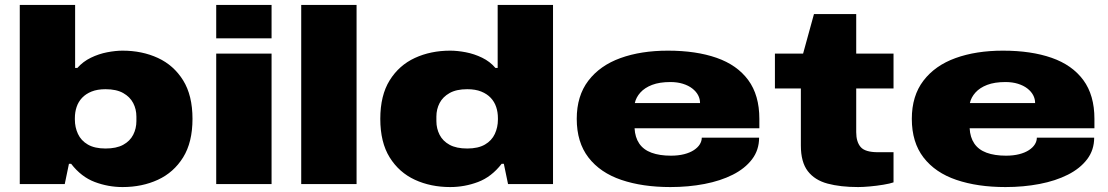

<svg xmlns="http://www.w3.org/2000/svg" viewBox="-20 -745 4485 777"><path d="M476 12Q418 12 363.5 -8.5Q309 -29 268 -82H259L242 0H60V-725H284V-470H293Q316 -496 348 -511.5Q380 -527 414 -533.5Q448 -540 476 -540Q555 -540 619 -510.5Q683 -481 721 -420Q759 -359 759 -264Q759 -169 721 -108Q683 -47 619 -17.5Q555 12 476 12ZM407 -144Q451 -144 478.5 -159Q506 -174 519 -199.5Q532 -225 532 -255V-273Q532 -303 519 -328Q506 -353 478.5 -368.5Q451 -384 407 -384Q374 -384 350.5 -374.5Q327 -365 312 -349Q297 -333 290 -312Q283 -291 283 -267V-261Q283 -230 295.5 -203Q308 -176 335.5 -160Q363 -144 407 -144Z M855 -590V-725H1079V-590ZM855 0V-528H1079V0Z M1199 0V-725H1423V0Z M1802 12Q1723 12 1659 -17.5Q1595 -47 1557 -108Q1519 -169 1519 -264Q1519 -359 1557 -420Q1595 -481 1659 -510.5Q1723 -540 1802 -540Q1831 -540 1865 -533.5Q1899 -527 1931 -511.5Q1963 -496 1985 -470H1994V-725H2218V0H2036L2019 -82H2010Q1969 -29 1914.5 -8.5Q1860 12 1802 12ZM1871 -144Q1915 -144 1942.5 -160Q1970 -176 1982.5 -203Q1995 -230 1995 -261V-267Q1995 -291 1988 -312Q1981 -333 1966 -349Q1951 -365 1927.5 -374.5Q1904 -384 1871 -384Q1827 -384 1799.5 -368.5Q1772 -353 1759 -328Q1746 -303 1746 -273V-255Q1746 -225 1759 -199.5Q1772 -174 1799.5 -159Q1827 -144 1871 -144Z M2693 12Q2580 12 2494.5 -17Q2409 -46 2361.5 -107.5Q2314 -169 2314 -264Q2314 -357 2361 -418.5Q2408 -480 2491 -510Q2574 -540 2683 -540Q2797 -540 2880 -511Q2963 -482 3008 -421Q3053 -360 3053 -264V-226H2548Q2550 -189 2567 -164Q2584 -139 2616.5 -127Q2649 -115 2695 -115Q2725 -115 2748.5 -121Q2772 -127 2788 -137.5Q2804 -148 2812 -161Q2820 -174 2820 -188H3052Q3052 -138 3023.5 -100.5Q2995 -63 2945.5 -38Q2896 -13 2831 -0.5Q2766 12 2693 12ZM2549 -328H2813Q2813 -345 2805 -360Q2797 -375 2781.5 -387Q2766 -399 2743.5 -406Q2721 -413 2693 -413Q2649 -413 2619 -401.5Q2589 -390 2571.5 -370.5Q2554 -351 2549 -328Z M3453 12Q3381 12 3329 -2Q3277 -16 3249 -52.5Q3221 -89 3221 -156V-387H3116V-528H3230L3274 -688H3445V-528H3596V-387H3445V-210Q3445 -171 3463 -150Q3481 -129 3533 -129H3596V-7Q3582 -2 3555 2.5Q3528 7 3500 9.5Q3472 12 3453 12Z M4049 12Q3936 12 3850.5 -17Q3765 -46 3717.5 -107.5Q3670 -169 3670 -264Q3670 -357 3717 -418.5Q3764 -480 3847 -510Q3930 -540 4039 -540Q4153 -540 4236 -511Q4319 -482 4364 -421Q4409 -360 4409 -264V-226H3904Q3906 -189 3923 -164Q3940 -139 3972.5 -127Q4005 -115 4051 -115Q4081 -115 4104.5 -121Q4128 -127 4144 -137.5Q4160 -148 4168 -161Q4176 -174 4176 -188H4408Q4408 -138 4379.5 -100.5Q4351 -63 4301.5 -38Q4252 -13 4187 -0.5Q4122 12 4049 12ZM3905 -328H4169Q4169 -345 4161 -360Q4153 -375 4137.5 -387Q4122 -399 4099.5 -406Q4077 -413 4049 -413Q4005 -413 3975 -401.5Q3945 -390 3927.5 -370.5Q3910 -351 3905 -328Z"/></svg>

Font: Archivo Expanded Black
Style: Regular
Weight: 900
Width: 7
Designer: Hector Gatti
Foundry: Omnibus-Type
Version: Version 2.001